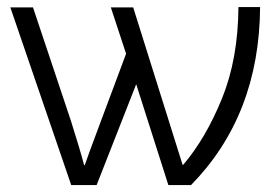

<svg xmlns="http://www.w3.org/2000/svg" viewBox="-20 -534 789 554"><path d="M9.8 -512.7H75.2L184.6 -185.5Q210.9 -102.5 222.7 -57.6H224.6Q232.4 -81.1 271.5 -185.5L343.8 -378.9L299.8 -512.7H364.3L506.8 -58.6H508.8Q574.2 -135.7 620.6 -250Q667 -364.3 668 -513.7H730.5Q728.5 -201.2 531.2 0H465.8L373 -291L258.8 0H185.5Z"/></svg>

Font: Gothic A1 Light
Style: Regular
Weight: 300
Version: Version 2.50